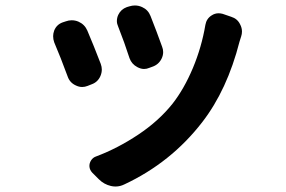

<svg xmlns="http://www.w3.org/2000/svg" viewBox="-20 -600 1040 697"><path d="M409.2 -502.9Q404.3 -513.7 404.3 -523.4Q404.3 -535.2 409.2 -545.9Q418.9 -566.4 440.4 -574.2L450.2 -577.1Q460 -580.1 469.7 -580.1Q483.4 -580.1 496.1 -574.2Q517.6 -564.5 526.4 -542Q548.8 -485.4 568.4 -430.7Q572.3 -420.9 572.3 -411.1Q572.3 -398.4 566.4 -386.7Q555.7 -365.2 532.2 -357.4L521.5 -353.5Q512.7 -349.6 502.9 -349.6Q491.2 -349.6 478.5 -356.4Q458 -367.2 450.2 -388.7Q431.6 -446.3 409.2 -502.9ZM725.6 -509.8Q729.5 -532.2 748 -543.9Q759.8 -551.8 773.4 -551.8Q780.3 -551.8 788.1 -549.8L819.3 -539.1Q841.8 -532.2 851.6 -511.7Q858.4 -499 858.4 -485.4Q858.4 -476.6 855.5 -467.8Q855.5 -467.8 849.6 -449.2Q804.7 -273.4 713.9 -156.2Q600.6 -9.8 431.6 69.3Q416 77.1 399.4 77.1Q390.6 77.1 382.8 75.2Q357.4 69.3 338.9 50.8L314.5 26.4Q305.7 16.6 304.7 4.9Q303.7 -6.8 310.5 -17.6Q317.4 -28.3 329.1 -32.2Q407.2 -61.5 481.9 -111.3Q556.6 -161.1 606.4 -223.6Q648.4 -277.3 680.2 -353Q711.9 -428.7 725.6 -509.8ZM176.8 -446.3Q172.9 -457 172.9 -468.8Q172.9 -478.5 176.8 -489.3Q185.5 -510.7 207 -518.6L218.8 -522.5Q229.5 -526.4 240.2 -526.4Q252.9 -526.4 264.6 -521.5Q287.1 -511.7 296.9 -489.3Q320.3 -434.6 345.7 -368.2Q349.6 -357.4 349.6 -347.7Q349.6 -335.9 344.7 -324.2Q335 -301.8 312.5 -293.9L297.9 -288.1Q288.1 -284.2 278.3 -284.2Q266.6 -284.2 254.9 -290Q233.4 -299.8 225.6 -322.3Q200.2 -391.6 176.8 -446.3Z"/></svg>

Font: Gen Jyuu Gothic Bold
Style: Bold
Weight: 700
Designer: [Source Han Sans]
Ryoko NISHIZUKA  (kana & ideographs); Paul D. Hunt (Latin, Greek & Cyrillic); Wenlong ZHANG  (bopomofo
Version: Version 1.002.20150607